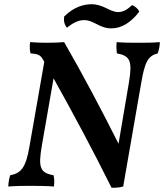

<svg xmlns="http://www.w3.org/2000/svg" viewBox="-20 -878 775 907"><path d="M377 -783C424 -783 449 -744 506 -744C551 -744 596 -768 638 -823C631 -839 617 -848 604 -854C585 -836 564 -821 539 -821C498 -821 470 -858 412 -858C376 -858 330 -846 283 -800C280 -777 285 -761 296 -747C321 -767 348 -783 377 -783ZM630 -676C603 -676 565 -676 531 -679C529 -660 530 -642 532 -626C595 -614 606 -591 589 -488L540 -199C460 -358 372 -525 283 -679C261 -677 231 -676 201 -676C174 -676 148 -677 122 -679C120 -660 120 -642 124 -626C159 -623 171 -619 184 -595C186 -592 188 -589 189 -585L119 -185C102 -86 80 -60 28 -50C23 -34 20 -16 19 3C62 0 90 0 123 0C151 0 193 0 235 3C237 -17 237 -34 233 -50C168 -62 160 -87 178 -192L233 -508C329 -336 419 -168 507 9C528 9 547 8 562 3L646 -480C664 -586 678 -613 725 -626C731 -641 735 -663 735 -679C704 -676 662 -676 630 -676Z"/></svg>

Font: Vollkorn Semibold
Style: Italic
Weight: 600
Italic angle: -11°
Designer: Friedrich Althausen
Foundry: Friedrich Althausen
Version: Version 4.015;PS 004.015;hotconv 1.0.88;makeotf.lib2.5.64775